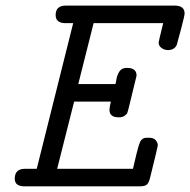

<svg xmlns="http://www.w3.org/2000/svg" viewBox="-20 -659 673 679"><path d="M32.2 -26.9Q32.2 -62 67.9 -62Q67.9 -62 109.9 -62L238.8 -577.1H211.9Q176.8 -577.1 176.8 -606Q176.8 -639.2 212.9 -639.2H597.2Q633.3 -639.2 632.8 -610.8Q632.8 -604 619.9 -554.9Q606.9 -505.9 605 -500Q596.2 -481.9 574.2 -481.9Q561 -481.9 551 -489.5Q541 -497.1 541 -508.8Q541 -511.7 557.1 -577.1H311L256.8 -361.8H388.2Q389.2 -362.8 391.6 -377.9Q394 -393.1 402.1 -406Q410.2 -418.9 428.2 -418.9H429.2Q463.4 -418.9 462.9 -391.1Q462.9 -390.1 434.1 -272.9Q431.2 -264.2 430.2 -260Q429.2 -255.9 421.1 -250Q413.1 -244.1 400.9 -244.1H399.9Q366.7 -244.1 367.2 -271Q367.2 -279.8 372.1 -299.8H242.2L182.1 -62H450.2Q453.1 -74.2 456.5 -88.6Q460 -103 461.9 -111.6Q463.9 -120.1 466.6 -129.6Q469.2 -139.2 470.7 -144Q472.2 -148.9 474.6 -155Q477.1 -161.1 479.5 -163.6Q481.9 -166 485.4 -168.5Q488.8 -170.9 492.9 -171.4Q497.1 -171.9 502.9 -171.9H506.8Q523.9 -171.9 531 -162.8Q538.1 -153.8 538.1 -145Q538.1 -141.1 512.2 -36.1Q507.3 -14.2 500.2 -7.1Q493.2 0 474.1 0H66.9Q32.2 0 32.2 -26.9Z"/></svg>

Font: CMU Typewriter Text
Style: Italic
Weight: 500
Italic angle: -14.04°
Version: Version 0.7.0